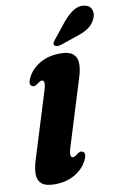

<svg xmlns="http://www.w3.org/2000/svg" viewBox="-105 -1028 722 1103"><g transform="rotate(-10 256.5 -476.5)"><path d="M367.5 -566.5 248 -180.5Q237 -146 240 -133Q243 -120 253 -120Q262.5 -120 278 -132Q290 -142 297.8 -143.8Q305.5 -145.5 313 -141.5Q334.5 -130.5 313 -88.5Q289 -42 239.2 -13.5Q189.5 15 122 15Q71.5 15 48.5 -4Q25.5 -23 24.2 -57.5Q23 -92 37.5 -138.5L157 -524.5Q168 -559 165 -572Q162 -585 152 -585Q142.5 -585 127 -573Q115 -563.5 107.2 -561.8Q99.5 -560 92 -563.5Q70.5 -574.5 92 -616.5Q116 -663 165.8 -691.5Q215.5 -720 283 -720Q333.5 -720 356.5 -701Q379.5 -682 380.8 -647.5Q382 -613 367.5 -566.5ZM343 -897.5Q374 -934 405.2 -953.5Q436.5 -973 470 -966Q501 -960 509.5 -934.5Q518 -909 505 -883Q491 -851.5 464.2 -833.2Q437.5 -815 395.5 -801.5L295.5 -767.5Q284 -764 272.8 -765Q261.5 -766 257.5 -773Q253.5 -781 258.5 -790Q263.5 -799 272 -808.5Z"/></g></svg>

Font: Fraunces 9pt S000 Black
Style: Italic
Weight: 900
Italic angle: -16°
Version: Version 1.000; ttfautohint (v1.8.3)